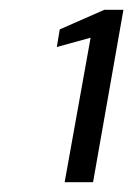

<svg xmlns="http://www.w3.org/2000/svg" viewBox="-20 -724 272 392"><path d="M112 -352 165 -647 96 -628 102 -664 193 -704H232L170 -352Z"/></svg>

Font: DM Sans 17pt Light
Style: Italic
Weight: 300
Italic angle: -10°
Version: Version 4.004;gftools[0.9.30]